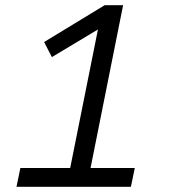

<svg xmlns="http://www.w3.org/2000/svg" viewBox="-20 -720 674 740"><path d="M58.5 -72.5H250.5L357.5 -606.5L180 -500L150 -558L383.5 -700H454.5L329 -72.5H499.5L484.5 0H43.5Z"/></svg>

Font: Argentum Sans Light
Style: Italic
Weight: 300
Italic angle: -11.3°
Designer: Julieta Ulanovsky (font), Owen Earl (portions from Jones font), Cristiano Sobral (main changes and remaster)
Foundry: Julieta Ulanovsky (font), Owen Earl (portions from Jones font), Cristiano Sobral (main changes and remaster)
Version: Version 3.127